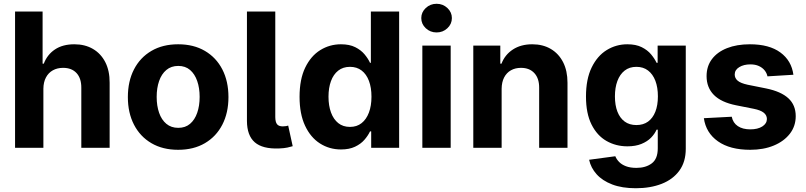

<svg xmlns="http://www.w3.org/2000/svg" viewBox="-20 -789 4303 1025"><path d="M211.6 -315.3V0H60.4V-727.3H207.4V-449.2H213.8Q232.2 -497.5 273.4 -525Q314.6 -552.6 376.8 -552.6Q433.6 -552.6 476 -527.9Q518.5 -503.2 542.1 -457.2Q565.7 -411.2 565.3 -347.3V0H414.1V-320.3Q414.4 -370.7 388.7 -398.8Q362.9 -426.8 316.8 -426.8Q285.9 -426.8 262.3 -413.7Q238.6 -400.6 225.3 -375.5Q212 -350.5 211.6 -315.3Z M931.1 10.7Q848.4 10.7 788.2 -24.7Q728 -60 695.3 -123.4Q662.6 -186.8 662.6 -270.6Q662.6 -355.1 695.3 -418.5Q728 -481.9 788.2 -517.2Q848.4 -552.6 931.1 -552.6Q1013.8 -552.6 1074 -517.2Q1134.2 -481.9 1166.9 -418.5Q1199.6 -355.1 1199.6 -270.6Q1199.6 -186.8 1166.9 -123.4Q1134.2 -60 1074 -24.7Q1013.8 10.7 931.1 10.7ZM931.8 -106.5Q969.5 -106.5 994.7 -128Q1019.9 -149.5 1032.8 -186.8Q1045.8 -224.1 1045.8 -271.7Q1045.8 -319.2 1032.8 -356.5Q1019.9 -393.8 994.7 -415.5Q969.5 -437.1 931.8 -437.1Q893.8 -437.1 868.1 -415.5Q842.3 -393.8 829.4 -356.5Q816.4 -319.2 816.4 -271.7Q816.4 -224.1 829.4 -186.8Q842.3 -149.5 868.1 -128Q893.8 -106.5 931.8 -106.5Z M1298.3 -727.3H1449.6V-163.4Q1449.9 -137.4 1459 -125.9Q1468 -114.3 1490.1 -114.3Q1501.4 -114.7 1507.8 -115.8Q1514.2 -116.8 1518.5 -118.6L1542.6 -8.5Q1530.9 -5 1514 -1.2Q1497.2 2.5 1468.8 3.6Q1381.7 6.7 1340.2 -29.3Q1298.7 -65.3 1298.3 -143.1Z M1800.4 8.9Q1738.3 8.9 1688 -23.3Q1637.8 -55.4 1608.5 -118.1Q1579.2 -180.8 1579.2 -272Q1579.2 -365.8 1609.4 -428.1Q1639.6 -490.4 1689.8 -521.5Q1740.1 -552.6 1800.1 -552.6Q1845.9 -552.6 1876.6 -537.1Q1907.3 -521.7 1926.3 -498.8Q1945.3 -475.9 1955.3 -453.8H1959.9V-727.3H2110.8V0H1961.6V-87.4H1955.3Q1944.6 -64.6 1925.2 -42.4Q1905.9 -20.2 1875.2 -5.7Q1844.5 8.9 1800.4 8.9ZM1848.4 -111.5Q1884.9 -111.5 1910.3 -131.6Q1935.7 -151.6 1949.4 -187.9Q1963.1 -224.1 1963.1 -272.7Q1963.1 -321.4 1949.6 -357.2Q1936.1 -393.1 1910.5 -412.6Q1884.9 -432.2 1848.4 -432.2Q1811.1 -432.2 1785.5 -411.9Q1759.9 -391.7 1746.8 -355.8Q1733.7 -320 1733.7 -272.7Q1733.7 -225.1 1747 -188.7Q1760.3 -152.3 1785.7 -131.9Q1811.1 -111.5 1848.4 -111.5Z M2234.7 0V-545.5H2386V0ZM2310.7 -615.8Q2277 -615.8 2253 -638.3Q2229 -660.9 2229 -692.5Q2229 -723.7 2253 -746.3Q2277 -768.8 2310.7 -768.8Q2344.5 -768.8 2368.4 -746.3Q2392.4 -723.7 2392.4 -692.5Q2392.4 -660.9 2368.4 -638.3Q2344.5 -615.8 2310.7 -615.8Z M2658 -315.3V0H2506.7V-545.5H2650.9V-449.2H2657.3Q2675.4 -496.8 2718 -524.7Q2760.7 -552.6 2821.4 -552.6Q2878.2 -552.6 2920.5 -527.7Q2962.7 -502.8 2986.2 -456.9Q3009.6 -410.9 3009.6 -347.3V0H2858.3V-320.3Q2858.7 -370.4 2832.7 -398.6Q2806.8 -426.8 2761.4 -426.8Q2730.8 -426.8 2707.6 -413.7Q2684.3 -400.6 2671.3 -375.5Q2658.4 -350.5 2658 -315.3Z M3374.3 215.9Q3300.8 215.9 3248.4 195.8Q3196 175.8 3165.1 141.3Q3134.2 106.9 3125 63.9L3264.9 45.1Q3271.3 61.4 3285.2 75.6Q3299 89.8 3321.9 98.5Q3344.8 107.2 3377.8 107.2Q3427.2 107.2 3459.3 83.3Q3491.5 59.3 3491.5 3.2V-96.6H3485.1Q3475.1 -73.9 3455.3 -53.6Q3435.4 -33.4 3404.1 -20.6Q3372.9 -7.8 3329.5 -7.8Q3268.1 -7.8 3217.9 -36.4Q3167.6 -65 3138 -124.1Q3108.3 -183.2 3108.3 -273.8Q3108.3 -366.5 3138.5 -428.6Q3168.7 -490.8 3218.9 -521.7Q3269.2 -552.6 3329.2 -552.6Q3375 -552.6 3405.9 -537.1Q3436.8 -521.7 3455.8 -498.8Q3474.8 -475.9 3485.1 -453.8H3490.8V-545.5H3641V5.3Q3641 74.9 3606.9 121.8Q3572.8 168.7 3512.6 192.3Q3452.4 215.9 3374.3 215.9ZM3377.5 -121.4Q3414.1 -121.4 3439.5 -139.7Q3464.8 -158 3478.5 -192.3Q3492.2 -226.6 3492.2 -274.5Q3492.2 -322.4 3478.7 -357.8Q3465.2 -393.1 3439.6 -412.6Q3414.1 -432.2 3377.5 -432.2Q3340.2 -432.2 3314.6 -412.1Q3289.1 -392 3275.9 -356.5Q3262.8 -321 3262.8 -274.5Q3262.8 -227.3 3276.1 -193Q3289.4 -158.7 3314.8 -140.1Q3340.2 -121.4 3377.5 -121.4Z M4215.6 -389.9 4077.1 -381.4Q4073.5 -399.1 4061.8 -413.5Q4050.1 -427.9 4031.1 -436.6Q4012.1 -445.3 3985.8 -445.3Q3950.6 -445.3 3926.5 -430.6Q3902.3 -415.8 3902.3 -391.3Q3902.3 -371.8 3918 -358.3Q3933.6 -344.8 3971.6 -336.6L4070.3 -316.8Q4149.9 -300.4 4188.9 -264.2Q4228 -228 4228 -169Q4228 -115.4 4196.6 -74.9Q4165.1 -34.4 4110.6 -11.9Q4056.1 10.7 3985.1 10.7Q3876.8 10.7 3812.7 -34.6Q3748.6 -79.9 3737.6 -158L3886.4 -165.8Q3893.1 -132.8 3919 -115.6Q3945 -98.4 3985.4 -98.4Q4025.2 -98.4 4049.5 -113.8Q4073.9 -129.3 4074.2 -153.8Q4073.9 -174.4 4056.8 -187.7Q4039.8 -201 4004.3 -208.1L3909.8 -226.9Q3829.9 -242.9 3791 -282.3Q3752.1 -321.7 3752.1 -382.8Q3752.1 -435.4 3780.7 -473.4Q3809.3 -511.4 3861.3 -532Q3913.4 -552.6 3983.3 -552.6Q4086.6 -552.6 4146.1 -508.9Q4205.6 -465.2 4215.6 -389.9Z"/></svg>

Font: InterMG
Style: Bold
Weight: 700
Designer: Rasmus Andersson
Foundry: rsms
Version: Version 3.019;December 26, 2023;FontCreator 15.0.0.2955 64-b